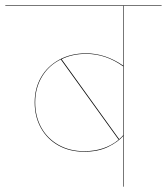

<svg xmlns="http://www.w3.org/2000/svg" viewBox="-30 -700 626 720"><path d="M576 -678H434V0H432V-190Q412 -167 375 -149Q338 -131 286 -131Q231 -131 189 -154.5Q147 -178 123.5 -220Q100 -262 100 -316Q100 -369 124 -410.5Q148 -452 192 -476Q236 -500 293 -500Q365 -500 432 -454V-678H-10V-680H576ZM432 -193V-451Q367 -498 293 -498Q241 -498 201 -478L417 -178Q426 -186 432 -193ZM286 -133Q362 -133 415 -176L198 -477Q153 -455 127.5 -412.5Q102 -370 102 -316Q102 -263 125 -221.5Q148 -180 190 -156.5Q232 -133 286 -133Z"/></svg>

Font: FiraGO Two
Style: Regular
Weight: 100
Designer: bBox Type
Foundry: bBox Type GmbH
Version: Version 1.001